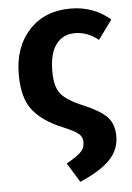

<svg xmlns="http://www.w3.org/2000/svg" viewBox="-54 -587 584 849"><g transform="rotate(-5 238.0 -162.5)"><path d="M291 -546Q393 -546 467 -482L405 -397Q356 -436 301 -436Q248 -436 217.5 -396Q187 -356 187 -275Q187 -209 212 -177Q237 -145 311 -114Q379 -86 411.5 -54.5Q444 -23 444 34Q444 94 401.5 138Q359 182 268 221L215 135Q257 112 277 93.5Q297 75 297 48Q297 24 280.5 10Q264 -4 212 -26Q124 -62 81 -116Q38 -170 38 -275Q38 -397 107 -471.5Q176 -546 291 -546Z"/></g></svg>

Font: FiraGO SemiBold
Style: Regular
Weight: 600
Designer: bBox Type
Foundry: bBox Type GmbH
Version: Version 1.001;PS 001.001;hotconv 1.0.88;makeotf.lib2.5.64775